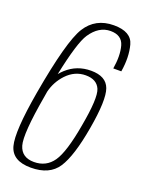

<svg xmlns="http://www.w3.org/2000/svg" viewBox="-132 -743 605 810"><g transform="rotate(20 170.0 -338.0)"><path d="M111 5Q28 5 11.8 -55.5Q-4.5 -116 27.5 -300.5Q70.5 -546.5 112.2 -613Q154 -679.5 236.5 -679.5Q314.5 -679.5 328.5 -626.8Q342.5 -574 331.5 -507.5H295.5Q305.5 -568.5 293.8 -610.2Q282 -652 231.5 -652Q179 -652 142.5 -597.5Q115 -556.5 83.5 -405Q92 -415.5 102.5 -425Q148 -466.5 211.5 -466.5Q279 -466.5 296.2 -419.2Q313.5 -372 290 -237.5Q267 -105 231 -50Q195 5 111 5ZM67 -320Q65 -308 63 -295.5Q32 -118.5 46 -70.2Q60 -22 115.5 -22Q170.5 -22 201 -66Q231.5 -110 253.5 -236Q277.5 -367.5 262 -404Q246.5 -440.5 197 -440.5Q148 -440.5 111.5 -402Q78.5 -367 67 -320Z"/></g></svg>

Font: Anybody ExtraLight
Style: Italic
Weight: 200
Italic angle: -10°
Designer: Tyler Finck
Foundry: Etcetera Type Company
Version: Version 1.010; ttfautohint (v1.8.3) -l 8 -r 50 -G 200 -x 14 